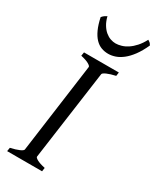

<svg xmlns="http://www.w3.org/2000/svg" viewBox="-210 -891 782 953"><g transform="rotate(30 180.5 -414.5)"><path d="M292 -594.2Q261.2 -587.4 242.7 -579.1Q224.1 -570.8 223.1 -564L151.9 -50.8Q150.9 -44.9 166 -36.4Q181.2 -27.8 212.9 -21L210 0H9.8L13.2 -21Q43.9 -27.8 62.3 -35.9Q80.6 -43.9 82 -50.8L151.9 -564Q152.8 -569.8 137.7 -578.6Q122.6 -587.4 91.8 -594.2L95.2 -615.2H294.9ZM361.3 -808.1Q343.3 -768.6 323.5 -741.9Q303.7 -715.3 283.2 -699.2Q262.7 -683.1 242.2 -676Q221.7 -668.9 202.1 -668.9Q180.7 -668.9 161.9 -676Q143.1 -683.1 127.4 -699.5Q111.8 -715.8 99.6 -742.4Q87.4 -769 79.1 -808.1Q85.9 -816.4 92.3 -820.8Q98.6 -825.2 106 -829.1Q112.8 -802.2 124.3 -783.7Q135.7 -765.1 149.7 -753.7Q163.6 -742.2 178.7 -737.1Q193.8 -731.9 208 -731.9Q223.1 -731.9 240.7 -737.1Q258.3 -742.2 275.6 -753.7Q293 -765.1 309.6 -783.7Q326.2 -802.2 340.3 -829.1Q347.2 -825.2 351.8 -821.3Q356.4 -817.4 361.3 -808.1Z"/></g></svg>

Font: Gentium Plus
Style: Italic
Weight: 400
Italic angle: -8°
Designer: J. Victor Gaultney, Annie Olsen, Iska Routamaa
Foundry: SIL International
Version: Version 1.510